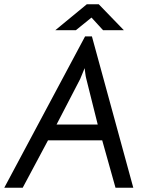

<svg xmlns="http://www.w3.org/2000/svg" viewBox="-44 -875 745 896"><path d="M353 -705H385L578 1H495L433 -220H180L62 1H-24ZM358 -510Q356 -517 354 -533Q352 -549 351 -557L330 -506L220 -294H412ZM361 -855H417L534 -734H437L383 -793L310 -734H214Z"/></svg>

Font: Bellota Text
Style: Bold Italic
Weight: 700
Italic angle: -7.5°
Designer: Kemie Guaida
Foundry: Kemie Guaida
Version: Version 4.001